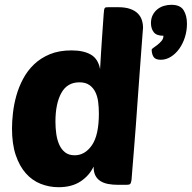

<svg xmlns="http://www.w3.org/2000/svg" viewBox="-20 -770 799 800"><path d="M661 -621Q632 -621 620.5 -636Q609 -651 609 -674Q609 -693 616.5 -707.5Q624 -722 636 -731.5Q648 -741 663 -745.5Q678 -750 694 -750Q731 -750 745 -727.5Q759 -705 759 -671Q759 -642 750.5 -615Q742 -588 727 -567Q712 -546 692 -533.5Q672 -521 650 -521Q627 -521 619.5 -533.5Q612 -546 612 -563Q612 -566 619.5 -571Q627 -576 636.5 -583.5Q646 -591 653.5 -600Q661 -609 661 -621ZM224 10Q185 10 149.5 -4Q114 -18 87.5 -48Q61 -78 45.5 -124Q30 -170 30 -235Q30 -264 34 -299.5Q38 -335 48 -371Q58 -407 76 -441Q94 -475 121.5 -501.5Q149 -528 187.5 -544Q226 -560 278 -560Q328 -560 358.5 -542.5Q389 -525 397 -482Q399 -521 401 -550Q403 -579 404.5 -604Q406 -629 408 -654Q410 -679 412 -711Q413 -733 417 -737Q419 -739 422 -739.5Q425 -740 433 -740H472Q502 -740 522 -733Q542 -726 554 -714Q566 -702 571 -686.5Q576 -671 576 -654Q576 -654 574 -629Q572 -604 569 -562.5Q566 -521 562 -468Q558 -415 554 -358.5Q550 -302 546 -246.5Q542 -191 538 -144.5Q534 -98 531.5 -64.5Q529 -31 528 -20Q526 -8 523 -4Q520 0 506 0H470Q449 0 430.5 -3.5Q412 -7 398.5 -15.5Q385 -24 377.5 -38.5Q370 -53 370 -76Q352 -38 315.5 -14Q279 10 224 10ZM311 -427Q260 -427 235.5 -382.5Q211 -338 211 -263Q211 -237 214.5 -212Q218 -187 227 -167Q236 -147 251.5 -135Q267 -123 291 -123Q334 -123 363 -165Q392 -207 392 -297Q392 -322 389 -345.5Q386 -369 377 -387Q368 -405 352 -416Q336 -427 311 -427Z"/></svg>

Font: Poetsen One
Style: Regular
Weight: 400
Designer: Pablo Impallari, Rodrigo Fuenzalida
Foundry: Pablo Impallari, Rodrigo Fuenzalida
Version: Version 1.001; ttfautohint (v0.93) -l 8 -r 50 -G 200 -x 14 -